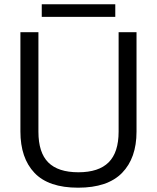

<svg xmlns="http://www.w3.org/2000/svg" viewBox="-20 -874 742 905"><path d="M76.2 0ZM76.2 -254.4V-722.2H161.1V-252.9Q161.1 -154.8 207.5 -108.4Q253.9 -62 349.6 -62Q445.3 -62 492.2 -108.9Q539.1 -155.8 539.1 -253.4V-722.2H623.5V-253.4Q623.5 -128.9 555.4 -59.1Q487.3 10.7 348.1 10.7Q209 10.7 142.6 -59.1Q76.2 -128.9 76.2 -254.4ZM176.8 -794.4V-854H523.4V-794.4Z"/></svg>

Font: Oxygen
Style: Normal
Weight: 400
Designer: Vernon Adams
Foundry: Vernon Adams
Version: Version Release 0.2.2 webfont; ttfautohint (v0.8.52-bc40) -l